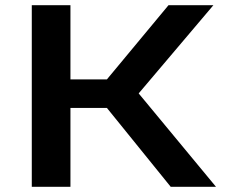

<svg xmlns="http://www.w3.org/2000/svg" viewBox="-20 -720 915 740"><path d="M102.5 0V-700H251.5V-414H392L629.5 -700H802.5L514.5 -360L812.5 0H638L392 -304H251.5V0Z"/></svg>

Font: Trispace SemiExpanded SemiBold
Style: Regular
Weight: 600
Width: 6
Designer: Tyler Finck
Foundry: Etcetera Type Company
Version: Version 1.210; ttfautohint (v1.8.3)